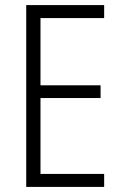

<svg xmlns="http://www.w3.org/2000/svg" viewBox="-20 -734 480 754"><path d="M389 0V-51H139V-349H375V-399H139V-663H389V-714H83V0Z"/></svg>

Font: Noto Sans Thai Cond Light
Style: Regular
Weight: 300
Width: 3
Designer: Monotype Design Team
Foundry: Monotype Imaging Inc.
Version: Version 2.002